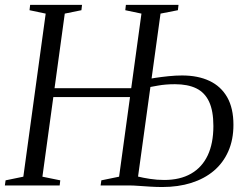

<svg xmlns="http://www.w3.org/2000/svg" viewBox="-23 -763 1007 790"><path d="M-3 0 0 -21 73 -36 165 -707 98.5 -721 101 -743H314.5L312 -721L243.5 -707L151.5 -36L225 -21L222.5 0ZM180.5 -363.5V-400H564.5V-363.5ZM645 6.5Q621 6.5 596 5Q571 3.5 548 1.8Q525 0 506 0H391L394 -21L467 -36L559 -707L492.5 -721L495 -743H711.5L709 -721L637.5 -707L545 -36.5Q565 -31.5 594 -27Q623 -22.5 652.5 -22.5Q718 -22.5 763.2 -48.5Q808.5 -74.5 831.8 -124Q855 -173.5 855 -244.5Q855 -307 837.2 -344.8Q819.5 -382.5 784.5 -399.5Q749.5 -416.5 697 -416.5Q658 -416.5 626.8 -410.8Q595.5 -405 570.5 -400.5L571 -435Q589 -438.5 615 -442.5Q641 -446.5 670.5 -449.5Q700 -452.5 726 -452.5Q791.5 -452.5 838.8 -430.2Q886 -408 911.8 -363Q937.5 -318 937.5 -249.5Q937.5 -188.5 916.5 -140.8Q895.5 -93 856.8 -60.2Q818 -27.5 764.2 -10.5Q710.5 6.5 645 6.5Z"/></svg>

Font: Merriweather 120pt Light
Style: Italic
Weight: 300
Italic angle: -7.8°
Version: Version 2.101